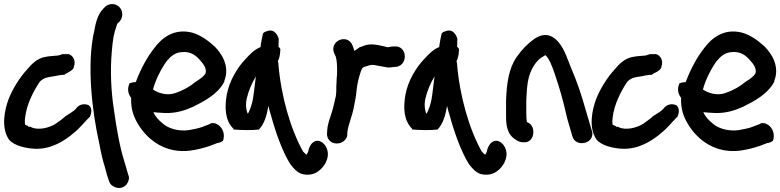

<svg xmlns="http://www.w3.org/2000/svg" viewBox="-22 -716 3860 950"><path d="M20 -224C1 -173 -18 -85 22 -26C48 6 108 18 149 20C228 24 296 -17 345 -60C372 -81 395 -111 421 -137L422 -136C427 -148 439 -176 418 -195C390 -208 364 -195 353 -177C341 -164 321 -154 299 -139V-138C288 -128 271 -116 254 -104C224 -84 166 -69 132 -87L131 -88C125 -89 121 -89 118 -89V-92L102 -99C101 -106 100 -118 102 -132C109 -199 144 -266 175 -312C196 -332 212 -334 242 -338C254 -340 277 -346 295 -346H298L299 -349C333 -365 344 -376 344 -388C353 -411 343 -442 315 -449L312 -448H286C275 -445 276 -443 262 -441C244 -439 226 -439 205 -435C163 -429 134 -399 111 -371C75 -332 39 -274 20 -224Z M444 -562C406 -396 434 -162 469 -7C478 42 487 80 497 111C506 144 509 157 515 173C523 200 535 204 543 208C566 221 597 213 609 189C614 179 620 165 613 150L609 137C606 126 602 111 593 82C571 12 555 -76 542 -171C527 -265 523 -368 531 -459C536 -521 541 -550 555 -589C556 -593 557 -596 558 -598L569 -609C580 -620 583 -634 583 -646C583 -675 559 -696 533 -696C519 -696 506 -690 498 -682L489 -673C461 -645 451 -601 444 -562Z M619 -304C605 -273 614 -248 627 -232C625 -183 636 -145 658 -107C709 -19 801 45 921 29C956 24 986 16 1016 6L1053 -8C1068 -10 1076 -15 1080 -19L1081 -18C1094 -53 1078 -84 1059 -97C1047 -106 1034 -110 1019 -105L1018 -103L979 -88C963 -82 941 -77 911 -72C857 -65 808 -82 782 -106C763 -122 747 -138 737 -161C752 -159 772 -158 791 -157C848 -154 897 -171 934 -188C984 -213 1056 -249 1088 -312V-316C1116 -387 1076 -450 1040 -486C1008 -515 971 -543 927 -555C840 -576 780 -530 742 -479C707 -435 673 -373 650 -310C634 -309 625 -306 619 -304ZM735 -273C748 -323 777 -378 803 -414C826 -441 845 -455 875 -458C921 -463 946 -443 969 -417C988 -396 1003 -372 994 -351C987 -339 967 -324 947 -312C920 -289 885 -269 847 -256C807 -242 765 -253 735 -273Z M1100 -247C1089 -183 1091 -121 1133 -79V-75H1138C1172 -72 1225 -71 1259 -75C1287 -104 1299 -149 1306 -192C1309 -178 1314 -160 1319 -145C1341 -63 1375 33 1413 94C1431 119 1449 137 1472 145C1541 162 1576 113 1589 90L1597 70C1609 29 1587 -5 1566 -15C1549 -25 1523 -20 1509 13C1506 19 1505 24 1503 34L1496 48C1496 48 1495 48 1494 49C1490 46 1485 42 1477 33C1415 -79 1368 -241 1355 -404C1354 -408 1353 -411 1353 -414C1359 -424 1364 -443 1365 -468C1366 -473 1364 -479 1356 -484C1357 -495 1356 -512 1357 -525C1353 -537 1338 -576 1300 -562C1288 -559 1283 -555 1279 -550C1276 -535 1270 -509 1267 -483C1237 -471 1217 -450 1193 -424C1152 -381 1113 -317 1100 -247ZM1199 -229C1208 -268 1225 -306 1244 -338C1239 -301 1235 -259 1229 -224C1226 -206 1215 -169 1204 -153C1196 -169 1192 -199 1199 -229Z M1596 -52C1596 -32 1611 -6 1644 -6C1671 -6 1691 -23 1696 -44V-47L1697 -64C1701 -98 1719 -137 1728 -181V-182C1732 -207 1740 -234 1742 -267C1747 -309 1753 -332 1764 -364C1769 -380 1774 -385 1794 -389L1806 -393C1816 -396 1830 -395 1842 -392C1899 -381 1899 -382 1899 -382C1908 -382 1917 -383 1931 -385H1939C2002 -396 1991 -495 1927 -486H1918C1910 -485 1907 -484 1895 -482L1893 -483L1877 -487C1868 -489 1860 -491 1854 -492L1836 -495C1810 -499 1788 -494 1774 -488L1755 -481C1749 -475 1740 -471 1731 -464C1729 -473 1726 -482 1722 -492C1697 -552 1607 -514 1631 -454C1635 -443 1637 -442 1639 -437C1645 -418 1646 -391 1646 -362C1646 -349 1645 -337 1644 -330V-328C1644 -314 1642 -301 1642 -285V-270C1642 -262 1641 -250 1640 -242C1634 -217 1628 -186 1620 -161C1612 -134 1599 -105 1597 -71Z M1984 -247C1973 -183 1975 -121 2017 -79V-75H2022C2056 -72 2109 -71 2143 -75C2171 -104 2183 -149 2190 -192C2193 -178 2198 -160 2203 -145C2225 -63 2259 33 2297 94C2315 119 2333 137 2356 145C2425 162 2460 113 2473 90L2481 70C2493 29 2471 -5 2450 -15C2433 -25 2407 -20 2393 13C2390 19 2389 24 2387 34L2380 48C2380 48 2379 48 2378 49C2374 46 2369 42 2361 33C2299 -79 2252 -241 2239 -404C2238 -408 2237 -411 2237 -414C2243 -424 2248 -443 2249 -468C2250 -473 2248 -479 2240 -484C2241 -495 2240 -512 2241 -525C2237 -537 2222 -576 2184 -562C2172 -559 2167 -555 2163 -550C2160 -535 2154 -509 2151 -483C2121 -471 2101 -450 2077 -424C2036 -381 1997 -317 1984 -247ZM2083 -229C2092 -268 2109 -306 2128 -338C2123 -301 2119 -259 2113 -224C2110 -206 2099 -169 2088 -153C2080 -169 2076 -199 2083 -229Z M2482 -158C2482 -121 2479 -66 2517 -34C2529 -24 2546 -12 2567 -12H2575C2599 -12 2617 -34 2617 -62C2617 -86 2606 -105 2585 -112C2583 -121 2582 -140 2582 -158V-219C2583 -239 2584 -260 2586 -282C2592 -356 2621 -407 2659 -433H2660C2669 -439 2676 -443 2676 -443C2676 -443 2677 -443 2679 -441C2697 -423 2712 -383 2724 -347C2750 -270 2762 -227 2785 -128L2810 -42C2818 -11 2849 -3 2873 -10C2896 -16 2914 -36 2908 -66L2907 -67L2881 -155C2852 -257 2836 -304 2802 -384C2783 -431 2766 -489 2727 -522C2689 -555 2652 -544 2621 -523C2590 -501 2560 -471 2535 -435C2495 -378 2485 -302 2482 -221Z M2927 -224C2908 -173 2889 -85 2929 -26C2955 6 3015 18 3056 20C3135 24 3203 -17 3252 -60C3279 -81 3302 -111 3328 -137L3329 -136C3334 -148 3346 -176 3325 -195C3297 -208 3271 -195 3260 -177C3248 -164 3228 -154 3206 -139V-138C3195 -128 3178 -116 3161 -104C3131 -84 3073 -69 3039 -87L3038 -88C3032 -89 3028 -89 3025 -89V-92L3009 -99C3008 -106 3007 -118 3009 -132C3016 -199 3051 -266 3082 -312C3103 -332 3119 -334 3149 -338C3161 -340 3184 -346 3202 -346H3205L3206 -349C3240 -365 3251 -376 3251 -388C3260 -411 3250 -442 3222 -449L3219 -448H3193C3182 -445 3183 -443 3169 -441C3151 -439 3133 -439 3112 -435C3070 -429 3041 -399 3018 -371C2982 -332 2946 -274 2927 -224Z M3340 -304C3326 -273 3335 -248 3348 -232C3346 -183 3357 -145 3379 -107C3430 -19 3522 45 3642 29C3677 24 3707 16 3737 6L3774 -8C3789 -10 3797 -15 3801 -19L3802 -18C3815 -53 3799 -84 3780 -97C3768 -106 3755 -110 3740 -105L3739 -103L3700 -88C3684 -82 3662 -77 3632 -72C3578 -65 3529 -82 3503 -106C3484 -122 3468 -138 3458 -161C3473 -159 3493 -158 3512 -157C3569 -154 3618 -171 3655 -188C3705 -213 3777 -249 3809 -312V-316C3837 -387 3797 -450 3761 -486C3729 -515 3692 -543 3648 -555C3561 -576 3501 -530 3463 -479C3428 -435 3394 -373 3371 -310C3355 -309 3346 -306 3340 -304ZM3456 -273C3469 -323 3498 -378 3524 -414C3547 -441 3566 -455 3596 -458C3642 -463 3667 -443 3690 -417C3709 -396 3724 -372 3715 -351C3708 -339 3688 -324 3668 -312C3641 -289 3606 -269 3568 -256C3528 -242 3486 -253 3456 -273Z"/></svg>

Font: Stray Cat
Style: ExBlkCn
Weight: 1000
Version: Version 1.0